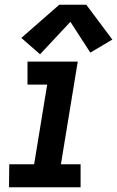

<svg xmlns="http://www.w3.org/2000/svg" viewBox="-20 -790 494 810"><path d="M18 0H320V-97H237L308 -530H96V-433H179L124 -97H19ZM149 -561 277 -698 361 -568 454 -623 344 -770H230L70 -630Z"/></svg>

Font: Iosevka Sparkle SmBdObl
Style: Regular
Weight: 600
Italic angle: -9°
Designer: Belleve Invis
Foundry: Belleve Invis
Version: Version 4.5.0; ttfautohint (v1.8.3)